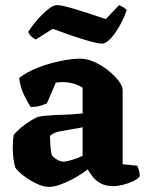

<svg xmlns="http://www.w3.org/2000/svg" viewBox="-20 -730 572 753"><path d="M172 3Q150 3 122 -10.5Q94 -24 71 -42Q48 -60 40 -73Q30 -106 30 -154Q30 -167 31 -179Q32 -191 34 -201Q43 -213 61.5 -228.5Q80 -244 100 -256.5Q120 -269 131 -272Q141 -275 169 -277Q197 -279 228 -280Q240 -280 243.5 -280.5Q247 -281 251 -281Q255 -281 266 -282Q277 -283 304 -285V-386Q287 -397 266.5 -402.5Q246 -408 225 -408Q211 -408 199 -406L164 -325Q157 -321 140.5 -316Q124 -311 101 -310Q90 -325 75 -356Q60 -387 55 -424Q87 -449 132 -466Q177 -483 221 -491.5Q265 -500 294 -500Q321 -500 350 -487Q379 -474 404 -454Q429 -434 445 -413Q461 -392 461 -377V-86L518 -80Q521 -75 524.5 -63.5Q528 -52 528 -38Q519 -27 500.5 -18.5Q482 -10 461.5 -5Q441 0 425 0Q395 0 375.5 -10.5Q356 -21 344 -36.5Q332 -52 324 -66Q306 -51 278 -35Q250 -19 221.5 -8Q193 3 172 3ZM229 -96Q241 -96 264.5 -103.5Q288 -111 304 -119V-231Q296 -229 285 -227Q274 -225 261 -223Q236 -219 213 -214.5Q190 -210 176 -197Q176 -184 177.5 -160.5Q179 -137 183 -122Q189 -113 203 -104.5Q217 -96 229 -96ZM380 -559Q365 -559 331 -568.5Q297 -578 258 -591.5Q219 -605 187 -617L120 -575Q113 -578 104 -586Q95 -594 91 -605Q105 -628 126 -652Q147 -676 168 -693Q189 -710 203 -710Q219 -710 252.5 -700.5Q286 -691 325 -678.5Q364 -666 395 -655L447 -710Q452 -708 461 -703Q470 -698 477 -691Q468 -663 451 -632Q434 -601 415 -580Q396 -559 380 -559Z"/></svg>

Font: Texturina 72pt Black
Style: Regular
Weight: 900
Designer: Guillermo Torres Carreño
Foundry: Omnibus-Type
Version: Version 1.002; ttfautohint (v1.8.3)